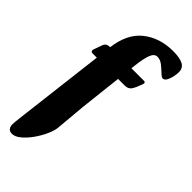

<svg xmlns="http://www.w3.org/2000/svg" viewBox="-287 -747 1018 1018"><g transform="rotate(45 222.0 -238.5)"><path d="M49 219Q31 219 23 208.5Q15 198 15 182Q15 167 19 135L92 -471Q106 -587 175 -641.5Q244 -696 344 -696Q394 -696 419 -682.5Q444 -669 444 -638Q444 -621 439.5 -601.5Q435 -582 427 -568Q419 -554 406 -554Q398 -554 382 -569.5Q366 -585 346.5 -600.5Q327 -616 306 -616Q283 -616 271.5 -585Q260 -554 254 -499L221 -208Q214 -149 209 -88.5Q204 -28 199 24Q196 49 181 82Q166 115 143.5 146.5Q121 178 96 198.5Q71 219 49 219ZM49 -385Q42 -385 39 -390Q36 -395 38 -402L55 -450Q60 -464 69.5 -469.5Q79 -475 106 -475H346Q359 -475 354 -459Q341 -421 329 -403Q317 -385 291 -385Z"/></g></svg>

Font: Alkatra
Style: Regular
Weight: 400
Designer: Suman Bhandary
Version: Version 1.100;gftools[0.9.22]